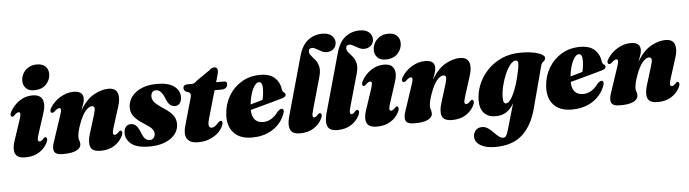

<svg xmlns="http://www.w3.org/2000/svg" viewBox="-55 -980 5276 1470"><g transform="rotate(-5 2583.5 -245.0)"><path d="M218.5 -496Q178.5 -496 156.8 -518.8Q135 -541.5 135 -576Q135 -604.5 149.5 -631Q164 -657.5 191.2 -674.2Q218.5 -691 255.5 -691Q301 -691 323 -668.2Q345 -645.5 345 -611.5Q345 -565.5 312.2 -530.8Q279.5 -496 218.5 -496ZM224 -160.5Q213.5 -128 214.8 -115Q216 -102 227.5 -102Q241 -102 261 -124Q268 -131 273 -131Q281.5 -131 285 -119.5Q288.5 -108 278 -87Q257.5 -45 214.2 -17.5Q171 10 109 10Q44.5 10 30 -27.8Q15.5 -65.5 37 -126L90.5 -286.5Q108 -338.5 86.5 -338.5Q79 -338.5 70.8 -333.5Q62.5 -328.5 48 -314Q41 -308.5 36 -308.5Q27 -308.5 24 -319.2Q21 -330 31 -349Q57.5 -397 102.5 -427.5Q147.5 -458 202 -458Q261.5 -458 278.8 -419Q296 -380 275.5 -319.5Z M343.5 -312Q332 -312 330 -324Q328 -336 338 -351Q366.5 -398.5 416.2 -428.2Q466 -458 518.5 -458Q592 -458 592 -400Q592 -381 583.8 -357.8Q575.5 -334.5 566.5 -311Q617 -394.5 675.8 -426.2Q734.5 -458 785.5 -458Q842 -458 856.2 -417.5Q870.5 -377 849 -313.5L800.5 -160.5Q790 -128 791.8 -115Q793.5 -102 805 -102Q818.5 -102 838.5 -124Q845.5 -131 850.5 -131Q859 -131 862.5 -119.5Q866 -108 855.5 -87Q835 -45 792 -17.5Q749 10 687 10Q622.5 10 609 -27.2Q595.5 -64.5 615 -126L660.5 -273.5Q670.5 -306 668 -321Q665.5 -336 647.5 -336Q626 -336 600 -306.2Q574 -276.5 550.5 -213Q537 -178 531.2 -151.5Q525.5 -125 525.5 -108.5Q525.5 -94 530.5 -82.5Q535.5 -71 535.5 -55.5Q535.5 -24.5 500.5 -7.2Q465.5 10 397 10Q341.5 10 329.8 -16.8Q318 -43.5 338 -97L401 -286.5Q412 -318 411 -330.5Q410 -343 399 -343Q391.5 -343 382.5 -337.8Q373.5 -332.5 358 -317.5Q349.5 -312 343.5 -312Z M1071 -39.5Q1088 -39.5 1098.5 -52.2Q1109 -65 1109.5 -84.5Q1109.5 -105 1094.5 -122.5Q1079.5 -140 1038.5 -165.5Q983.5 -199.5 958.2 -232.8Q933 -266 937 -312Q941 -353.5 968 -387.5Q995 -421.5 1043.5 -442Q1092 -462.5 1160.5 -462.5Q1246.5 -462.5 1290 -430.5Q1333.5 -398.5 1334.5 -351.5Q1335 -318 1321.2 -299.8Q1307.5 -281.5 1284.5 -281.5Q1260.5 -281.5 1243.2 -297.5Q1226 -313.5 1211 -355Q1186 -415 1146 -415Q1129.5 -415 1119.5 -402.5Q1109.5 -390 1109.5 -369.5Q1109 -347 1126.5 -326Q1144 -305 1194 -272Q1255 -233 1273.8 -197.2Q1292.5 -161.5 1284.5 -120Q1273.5 -62 1213.5 -26Q1153.5 10 1060.5 10Q965.5 10 923 -24.8Q880.5 -59.5 880.5 -107.5Q880.5 -137 894.2 -155Q908 -173 933.5 -173Q959.5 -173 976.5 -154.2Q993.5 -135.5 1008 -97Q1021 -64 1035.2 -51.8Q1049.5 -39.5 1071 -39.5Z M1397 -377.5 1376 -384.5Q1359.5 -396 1359.5 -411.5Q1359.5 -439 1394 -439H1422Q1435.5 -439 1444.2 -443Q1453 -447 1465.5 -460L1569.5 -531.5Q1586 -550 1607.5 -550Q1633.5 -550 1633.5 -523.5Q1633.5 -516 1631.8 -506Q1630 -496 1625.5 -480.5L1612.5 -436H1675.5Q1695.5 -436 1695.5 -416Q1695.5 -397.5 1683 -386.8Q1670.5 -376 1650 -376H1595.5L1534.5 -163.5Q1522.5 -121.5 1528.2 -106.8Q1534 -92 1549.5 -92Q1573 -92 1601 -126Q1608.5 -133.5 1612.5 -136Q1616.5 -138.5 1621.5 -138.5Q1637.5 -138.5 1633.5 -115.5Q1626.5 -85 1600 -56.2Q1573.5 -27.5 1531.5 -8.8Q1489.5 10 1436 10Q1371 10 1349.5 -28Q1328 -66 1355 -148L1405 -324Q1412.5 -347 1410.8 -358.8Q1409 -370.5 1397 -377.5Z M2109 -165Q2095.5 -116.5 2061 -76.8Q2026.5 -37 1973 -13.5Q1919.5 10 1850 10Q1757 10 1709.8 -42.2Q1662.5 -94.5 1668.5 -183.5Q1673 -260.5 1710 -323.8Q1747 -387 1809.5 -424.8Q1872 -462.5 1953 -462.5Q2028.5 -462.5 2066 -426Q2103.5 -389.5 2109 -337.5Q2112 -317.5 2125 -311.5Q2134.5 -305.5 2134.5 -295.5Q2134.5 -287.5 2128.2 -280.8Q2122 -274 2104.5 -269Q2083.5 -262.5 2041.5 -251Q1999.5 -239.5 1950.2 -226Q1901 -212.5 1858.5 -201Q1859 -153.5 1880.8 -127.2Q1902.5 -101 1946.5 -101Q1978 -101 2007.2 -117.8Q2036.5 -134.5 2061 -169Q2084 -193 2098 -189Q2105.5 -186.5 2107.8 -179.8Q2110 -173 2109 -165ZM1939 -407.5Q1914 -407.5 1891.5 -361.8Q1869 -316 1861 -243.5Q1886 -250.5 1910.8 -257.5Q1935.5 -264.5 1954.5 -270Q1964.5 -306 1965.5 -358Q1965.5 -407.5 1939 -407.5Z M2455 -735Q2502 -735 2526.2 -712.8Q2550.5 -690.5 2550.5 -661Q2550.5 -628.5 2528.8 -610Q2507 -591.5 2478 -591.5Q2457 -591.5 2436.5 -602Q2416 -612.5 2398.2 -623Q2380.5 -633.5 2367.5 -633.5Q2340.5 -633.5 2340.5 -607.5Q2340.5 -590.5 2354.8 -574.5Q2369 -558.5 2385.5 -538Q2402 -517.5 2409.5 -486.8Q2417 -456 2404 -409.5L2335 -165Q2323.5 -126.5 2325.8 -114.2Q2328 -102 2338 -102Q2350.5 -102 2369 -123.5Q2377 -131 2383 -131Q2391.5 -131 2395 -119.5Q2398.5 -108 2388 -87Q2367.5 -45 2324.2 -17.5Q2281 10 2220 10Q2158.5 10 2144 -26.8Q2129.5 -63.5 2147 -125.5L2273.5 -579Q2296 -660.5 2343.5 -697.8Q2391 -735 2455 -735Z M2742 -735Q2789 -735 2813.2 -712.8Q2837.5 -690.5 2837.5 -661Q2837.5 -628.5 2815.8 -610Q2794 -591.5 2765 -591.5Q2744 -591.5 2723.5 -602Q2703 -612.5 2685.2 -623Q2667.5 -633.5 2654.5 -633.5Q2627.5 -633.5 2627.5 -607.5Q2627.5 -590.5 2641.8 -574.5Q2656 -558.5 2672.5 -538Q2689 -517.5 2696.5 -486.8Q2704 -456 2691 -409.5L2622 -165Q2610.5 -126.5 2612.8 -114.2Q2615 -102 2625 -102Q2637.5 -102 2656 -123.5Q2664 -131 2670 -131Q2678.5 -131 2682 -119.5Q2685.5 -108 2675 -87Q2654.5 -45 2611.2 -17.5Q2568 10 2507 10Q2445.5 10 2431 -26.8Q2416.5 -63.5 2434 -125.5L2560.5 -579Q2583 -660.5 2630.5 -697.8Q2678 -735 2742 -735Z M2920 -496Q2880 -496 2858.2 -518.8Q2836.5 -541.5 2836.5 -576Q2836.5 -604.5 2851 -631Q2865.5 -657.5 2892.8 -674.2Q2920 -691 2957 -691Q3002.5 -691 3024.5 -668.2Q3046.5 -645.5 3046.5 -611.5Q3046.5 -565.5 3013.8 -530.8Q2981 -496 2920 -496ZM2925.5 -160.5Q2915 -128 2916.2 -115Q2917.5 -102 2929 -102Q2942.5 -102 2962.5 -124Q2969.5 -131 2974.5 -131Q2983 -131 2986.5 -119.5Q2990 -108 2979.5 -87Q2959 -45 2915.8 -17.5Q2872.5 10 2810.5 10Q2746 10 2731.5 -27.8Q2717 -65.5 2738.5 -126L2792 -286.5Q2809.5 -338.5 2788 -338.5Q2780.5 -338.5 2772.2 -333.5Q2764 -328.5 2749.5 -314Q2742.5 -308.5 2737.5 -308.5Q2728.5 -308.5 2725.5 -319.2Q2722.5 -330 2732.5 -349Q2759 -397 2804 -427.5Q2849 -458 2903.5 -458Q2963 -458 2980.2 -419Q2997.5 -380 2977 -319.5Z M3045 -312Q3033.5 -312 3031.5 -324Q3029.5 -336 3039.5 -351Q3068 -398.5 3117.8 -428.2Q3167.5 -458 3220 -458Q3293.5 -458 3293.5 -400Q3293.5 -381 3285.2 -357.8Q3277 -334.5 3268 -311Q3318.5 -394.5 3377.2 -426.2Q3436 -458 3487 -458Q3543.5 -458 3557.8 -417.5Q3572 -377 3550.5 -313.5L3502 -160.5Q3491.5 -128 3493.2 -115Q3495 -102 3506.5 -102Q3520 -102 3540 -124Q3547 -131 3552 -131Q3560.5 -131 3564 -119.5Q3567.5 -108 3557 -87Q3536.5 -45 3493.5 -17.5Q3450.5 10 3388.5 10Q3324 10 3310.5 -27.2Q3297 -64.5 3316.5 -126L3362 -273.5Q3372 -306 3369.5 -321Q3367 -336 3349 -336Q3327.5 -336 3301.5 -306.2Q3275.5 -276.5 3252 -213Q3238.5 -178 3232.8 -151.5Q3227 -125 3227 -108.5Q3227 -94 3232 -82.5Q3237 -71 3237 -55.5Q3237 -24.5 3202 -7.2Q3167 10 3098.5 10Q3043 10 3031.2 -16.8Q3019.5 -43.5 3039.5 -97L3102.5 -286.5Q3113.5 -318 3112.5 -330.5Q3111.5 -343 3100.5 -343Q3093 -343 3084 -337.8Q3075 -332.5 3059.5 -317.5Q3051 -312 3045 -312Z M4017 -20Q3982 110 3905.8 177.2Q3829.5 244.5 3699.5 244.5Q3627.5 244.5 3585.5 218.8Q3543.5 193 3543.5 152Q3543.5 124 3561.2 103.8Q3579 83.5 3610.5 83.5Q3635.5 83.5 3656.2 98Q3677 112.5 3695.2 131.5Q3713.5 150.5 3730.8 165Q3748 179.5 3766.5 179.5Q3780 179.5 3788.8 166Q3797.5 152.5 3807 118.5L3863.5 -78Q3837 -31.5 3802.8 -10.8Q3768.5 10 3722 10Q3665.5 10 3634 -24Q3602.5 -58 3602.5 -122Q3602.5 -179.5 3625.5 -238.5Q3648.5 -297.5 3693.8 -347.2Q3739 -397 3804.8 -427.5Q3870.5 -458 3956 -458Q4042.5 -458 4091.8 -439.8Q4141 -421.5 4138 -399.5Q4136.5 -387 4129.8 -381.2Q4123 -375.5 4115.2 -368.5Q4107.5 -361.5 4103.5 -346ZM3788 -127Q3788 -100.5 3794.2 -90.5Q3800.5 -80.5 3809 -80.5Q3830 -80.5 3852.2 -116.5Q3874.5 -152.5 3894 -212Q3913.5 -271.5 3926.5 -342Q3931.5 -369.5 3929.2 -385.2Q3927 -401 3911 -401Q3890.5 -401 3868.8 -374Q3847 -347 3828.8 -304.5Q3810.5 -262 3799.2 -214.8Q3788 -167.5 3788 -127Z M4567.5 -165Q4554 -116.5 4519.5 -76.8Q4485 -37 4431.5 -13.5Q4378 10 4308.5 10Q4215.5 10 4168.2 -42.2Q4121 -94.5 4127 -183.5Q4131.5 -260.5 4168.5 -323.8Q4205.5 -387 4268 -424.8Q4330.5 -462.5 4411.5 -462.5Q4487 -462.5 4524.5 -426Q4562 -389.5 4567.5 -337.5Q4570.5 -317.5 4583.5 -311.5Q4593 -305.5 4593 -295.5Q4593 -287.5 4586.8 -280.8Q4580.5 -274 4563 -269Q4542 -262.5 4500 -251Q4458 -239.5 4408.8 -226Q4359.5 -212.5 4317 -201Q4317.5 -153.5 4339.2 -127.2Q4361 -101 4405 -101Q4436.5 -101 4465.8 -117.8Q4495 -134.5 4519.5 -169Q4542.5 -193 4556.5 -189Q4564 -186.5 4566.2 -179.8Q4568.5 -173 4567.5 -165ZM4397.5 -407.5Q4372.5 -407.5 4350 -361.8Q4327.5 -316 4319.5 -243.5Q4344.5 -250.5 4369.2 -257.5Q4394 -264.5 4413 -270Q4423 -306 4424 -358Q4424 -407.5 4397.5 -407.5Z M4625 -312Q4613.5 -312 4611.5 -324Q4609.5 -336 4619.5 -351Q4648 -398.5 4697.8 -428.2Q4747.5 -458 4800 -458Q4873.5 -458 4873.5 -400Q4873.5 -381 4865.2 -357.8Q4857 -334.5 4848 -311Q4898.5 -394.5 4957.2 -426.2Q5016 -458 5067 -458Q5123.5 -458 5137.8 -417.5Q5152 -377 5130.5 -313.5L5082 -160.5Q5071.5 -128 5073.2 -115Q5075 -102 5086.5 -102Q5100 -102 5120 -124Q5127 -131 5132 -131Q5140.5 -131 5144 -119.5Q5147.5 -108 5137 -87Q5116.5 -45 5073.5 -17.5Q5030.5 10 4968.5 10Q4904 10 4890.5 -27.2Q4877 -64.5 4896.5 -126L4942 -273.5Q4952 -306 4949.5 -321Q4947 -336 4929 -336Q4907.5 -336 4881.5 -306.2Q4855.5 -276.5 4832 -213Q4818.5 -178 4812.8 -151.5Q4807 -125 4807 -108.5Q4807 -94 4812 -82.5Q4817 -71 4817 -55.5Q4817 -24.5 4782 -7.2Q4747 10 4678.5 10Q4623 10 4611.2 -16.8Q4599.5 -43.5 4619.5 -97L4682.5 -286.5Q4693.5 -318 4692.5 -330.5Q4691.5 -343 4680.5 -343Q4673 -343 4664 -337.8Q4655 -332.5 4639.5 -317.5Q4631 -312 4625 -312Z"/></g></svg>

Font: Fraunces 144pt Soft Black
Style: Italic
Weight: 900
Italic angle: -16°
Version: Version 1.000;[b76b70a41]